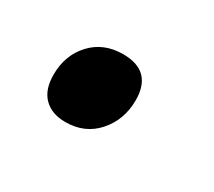

<svg xmlns="http://www.w3.org/2000/svg" viewBox="-43 -176 286 256"><g transform="rotate(30 100.0 -48.5)"><path d="M24 -37Q24 -67 42.5 -87Q61 -107 91 -107Q136 -107 136 -62Q136 -32 117.5 -11Q99 10 69 10Q48 10 36 -2Q24 -14 24 -37Z"/></g></svg>

Font: Charmonman
Style: Bold
Weight: 700
Designer: Ekaluck Peanpanawate
Foundry: Cadson Demak Co.,Ltd.
Version: Version 1.000; ttfautohint (v1.6)